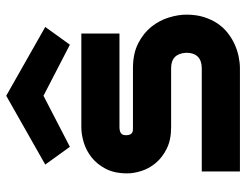

<svg xmlns="http://www.w3.org/2000/svg" viewBox="-110 -708 818 639"><g transform="rotate(-90 299.5 -389.0)"><path d="M569.8 -178.2Q569.8 -145.5 561.5 -119.4Q553.2 -93.3 539.6 -73.5Q525.9 -53.7 507.8 -39.8Q489.7 -25.9 470 -17.1Q450.2 -8.3 429.9 -4.2Q409.7 0 391.6 0H47.9V-127H390.6Q416.5 -127 429.7 -140.1Q442.9 -153.3 442.9 -178.2Q440.4 -229 391.6 -229H194.8Q152.8 -229 123.5 -243.7Q94.2 -258.3 75.9 -280.3Q57.6 -302.2 49.6 -327.6Q41.5 -353 41.5 -375Q41.5 -417.5 56.6 -446.5Q71.8 -475.6 94.7 -493.7Q117.7 -511.7 144.5 -519.8Q171.4 -527.8 194.8 -527.8H506.8V-400.9H195.8Q186 -400.9 180.4 -398.7Q174.8 -396.5 172.1 -392.8Q169.4 -389.2 168.9 -385Q168.5 -380.9 168.5 -377Q168.9 -369.1 171.4 -364.7Q173.8 -360.4 177.5 -358.4Q181.2 -356.4 185.8 -356.2Q190.4 -356 194.8 -356H391.6Q440.4 -356 474.6 -338.4Q508.8 -320.8 529.8 -294.2Q550.8 -267.6 560.3 -236.3Q569.8 -205.1 569.8 -178.2ZM469.7 -565.9 299.8 -653.8 129.9 -565.9 70.8 -647.9 299.8 -777.8 528.8 -647.9Z"/></g></svg>

Font: Audiowide
Style: Regular
Weight: 400
Designer: Astigmatic (AOETI)
Foundry: Astigmatic (AOETI)
Version: Version 1.002